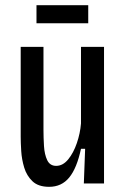

<svg xmlns="http://www.w3.org/2000/svg" viewBox="-20 -709 485 742"><path d="M170 13Q128 13 105.5 -8.5Q83 -30 73.5 -61.5Q64 -93 62 -125.5Q60 -158 60 -180V-528H148V-207Q148 -177 150 -144.5Q152 -112 162.5 -90Q173 -68 197 -68Q223 -68 243.5 -93Q264 -118 277 -156Q290 -194 293 -232V-528H382V0H304L309 -134H293Q277 -59 247.5 -23Q218 13 170 13ZM121 -619V-689H321V-619Z"/></svg>

Font: Bricolage Grotesque 10pt Condensed
Style: Regular
Weight: 400
Width: 3
Designer: Mathieu Triay
Foundry: Atelier Triay
Version: Version 1.000; ttfautohint (v1.8.4.7-5d5b);gftools[0.9.29]